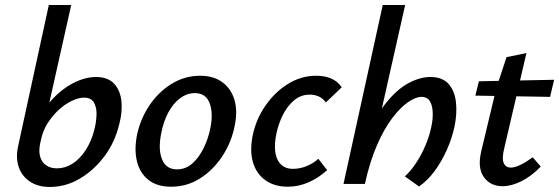

<svg xmlns="http://www.w3.org/2000/svg" viewBox="-20 -731 2222 763"><path d="M178 12Q130 12 98 -10Q66 -32 54 -68.5Q42 -105 52 -150L174 -711H263L176 -323Q202 -354 233 -377Q264 -400 297 -412.5Q330 -425 361 -425Q409 -425 433.5 -398.5Q458 -372 462.5 -329Q467 -286 454 -238Q437 -166 395 -110Q353 -54 297 -21Q241 12 178 12ZM140 -163Q133 -131 139.5 -108.5Q146 -86 163.5 -74Q181 -62 206 -62Q239 -62 268 -80.5Q297 -99 319.5 -133Q342 -167 354 -212Q362 -242 363.5 -272Q365 -302 354 -322.5Q343 -343 314 -343Q292 -343 265 -330Q238 -317 213.5 -294.5Q189 -272 170 -242.5Q151 -213 144 -180Z M660 11Q604 11 570 -16Q536 -43 524.5 -89Q513 -135 524 -192Q537 -257 573 -311Q609 -365 661.5 -397.5Q714 -430 775 -430Q829 -430 864 -404Q899 -378 912 -333Q925 -288 912 -228Q899 -164 863 -109.5Q827 -55 775 -22Q723 11 660 11ZM683 -58Q718 -58 744.5 -81.5Q771 -105 789.5 -143Q808 -181 816 -222Q828 -281 813 -321Q798 -361 754 -361Q723 -361 695.5 -340.5Q668 -320 648.5 -283.5Q629 -247 620 -198Q608 -135 624.5 -96.5Q641 -58 683 -58Z M1124 11Q1071 11 1035 -14.5Q999 -40 985.5 -85.5Q972 -131 984 -192Q997 -256 1034 -310Q1071 -364 1123.5 -397Q1176 -430 1237 -430Q1270 -430 1296 -419Q1322 -408 1338 -384L1275 -324Q1262 -341 1246 -348Q1230 -355 1211 -355Q1176 -355 1149 -332.5Q1122 -310 1104 -274Q1086 -238 1078 -198Q1065 -133 1083 -96.5Q1101 -60 1144 -60Q1173 -60 1200 -71.5Q1227 -83 1245 -100L1280 -55Q1249 -26 1208.5 -7.5Q1168 11 1124 11Z M1645 10 1589 -30Q1614 -53 1635 -85.5Q1656 -118 1671.5 -155Q1687 -192 1694 -227Q1701 -259 1699.5 -286.5Q1698 -314 1687.5 -330Q1677 -346 1655 -346Q1632 -346 1601.5 -325Q1571 -304 1539 -262Q1507 -220 1478.5 -155Q1450 -90 1430 0H1377Q1402 -113 1438.5 -193.5Q1475 -274 1517 -325.5Q1559 -377 1604 -401Q1649 -425 1690 -425Q1738 -425 1762.5 -397.5Q1787 -370 1792 -324.5Q1797 -279 1786 -227Q1776 -181 1755.5 -135Q1735 -89 1707 -51Q1679 -13 1645 10ZM1345 0 1501 -711H1590L1430 0Z M1977 9Q1929 9 1903 -27Q1877 -63 1892 -128L1953 -383L1993 -504L2072 -520L1983 -138Q1974 -100 1982 -82.5Q1990 -65 2010 -65Q2026 -65 2048.5 -76Q2071 -87 2097 -106L2129 -69Q2091 -30 2051.5 -10.5Q2012 9 1977 9ZM1869 -351 1883 -408 2182 -414 2166 -346Z"/></svg>

Font: Ysabeau SemiBold
Style: Italic
Weight: 600
Italic angle: -12°
Designer: Christian Thalmann (Catharsis Fonts)
Version: Version 2.002